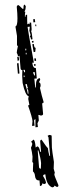

<svg xmlns="http://www.w3.org/2000/svg" viewBox="-20 -769 320 833"><path d="M133.8 -216.8V-252Q127.9 -250 127.9 -245.1L129.9 -223.6L119.1 -222.7L121.1 -243.2Q120.1 -258.8 101.6 -311.5Q107.4 -312.5 107.4 -314.5L102.5 -339.8L104.5 -351.6Q89.8 -354.5 78.1 -409.2L76.2 -440.4L77.1 -464.8Q70.3 -464.8 69.3 -471.7L64.5 -527.3L58.6 -523.4Q56.6 -534.2 52.7 -540Q52.7 -546.9 57.6 -568.4Q57.6 -571.3 54.7 -571.3H53.7V-613.3L46.9 -654.3Q55.7 -655.3 55.7 -689.5Q55.7 -709 52.7 -739.3Q53.7 -746.1 59.6 -747.1Q61.5 -747.1 78.1 -730.5L82 -731.4V-738.3Q82 -748 86.9 -749L91.8 -742.2Q90.8 -721.7 85.9 -720.7Q86.9 -717.8 89.8 -717.8Q87.9 -708 87.9 -697.3H91.8L90.8 -704.1L97.7 -705.1Q97.7 -669.9 98.6 -663.1L104.5 -667Q105.5 -664.1 107.4 -664.1H108.4V-670.9H115.2L117.2 -642.6Q117.2 -637.7 115.2 -632.8Q118.2 -627.9 121.1 -598.6L114.3 -597.7Q114.3 -605.5 109.4 -611.3Q109.4 -615.2 113.3 -615.2L107.4 -635.7L109.4 -653.3L99.6 -652.3Q99.6 -645.5 127 -497.1H120.1Q122.1 -473.6 134.8 -473.6H135.7L139.6 -428.7L128.9 -427.7L132.8 -389.6H135.7V-397.5Q135.7 -429.7 153.3 -429.7L154.3 -422.9L148.4 -412.1Q156.2 -411.1 156.2 -398.4Q156.2 -392.6 153.3 -387.7Q161.1 -352.5 169.9 -324.2Q163.1 -323.2 163.1 -317.4L167 -274.4Q167 -268.6 157.2 -267.6Q150.4 -270.5 146.5 -270.5L148.4 -246.1L142.6 -234.4L144.5 -217.8ZM125 -671.9 124 -685.5 130.9 -686.5 132.8 -672.9ZM137.7 -655.3H133.8L132.8 -662.1L136.7 -663.1ZM119.1 -584 118.2 -590.8 125 -591.8 126 -585ZM126 -543 120.1 -577.1 127 -578.1Q127.9 -561.5 133.8 -561.5H134.8L132.8 -543.9ZM90.8 -549.8 93.8 -550.8V-557.6H89.8ZM95.7 -533.2 94.7 -540H91.8V-533.2ZM56.6 -504.9 54.7 -522.5Q61.5 -522.5 62 -518.1Q62.5 -513.7 62.5 -510.7Q62.5 -505.9 56.6 -504.9ZM136.7 -504.9H129.9L128.9 -515.6H135.7ZM57.6 -449.2 53.7 -494.1 60.5 -495.1 64.5 -450.2ZM127.9 -483.4 127 -490.2 133.8 -491.2 134.8 -484.4ZM85 -455.1 88.9 -456.1 87.9 -465.8H81.1Q85 -459 85 -455.1ZM127.9 -441.4 131.8 -442.4 130.9 -456.1 123 -455.1 124 -452.1Q127.9 -445.3 127.9 -441.4ZM86.9 -434.6 85.9 -441.4H83V-434.6ZM103.5 -362.3 102.5 -377Q98.6 -382.8 97.7 -386.7H101.6Q97.7 -392.6 96.7 -404.3L89.8 -403.3Q99.6 -373 100.6 -362.3ZM206.1 43.9Q180.7 33.2 176.8 -12.7Q167 -11.7 167 -5.9V-4.9Q178.7 12.7 179.7 25.4L173.8 29.3Q168 29.3 163.1 26.4V28.3Q163.1 37.1 153.3 38.1L151.4 13.7H148.4Q133.8 13.7 131.8 -5.9Q130.9 -18.6 123 -25.4V-37.1L124 -61.5Q123 -65.4 120.1 -65.4L121.1 -89.8Q119.1 -109.4 114.3 -127.9Q120.1 -139.6 120.1 -145.5L115.2 -155.3Q117.2 -155.3 125 -163.1Q131.8 -163.1 134.8 -128.9L141.6 -133.8Q150.4 -133.8 154.3 -110.4H158.2L154.3 -155.3Q154.3 -162.1 160.2 -163.1Q184.6 -127 187.5 -127Q189.5 -110.4 194.3 -92.8H197.3L190.4 -172.9L186.5 -179.7L193.4 -183.6Q199.2 -183.6 204.1 -180.7L205.1 -128.9Q206.1 -114.3 213.9 -66.4L212.9 -37.1L217.8 -19.5Q215.8 -14.6 215.8 -11.7Q215.8 -6.8 233.4 34.2V36.1Q233.4 42 226.6 42L215.8 36.1V37.1Q215.8 43 206.1 43.9ZM157.2 -37.1 158.2 -61.5Q156.2 -84 146.5 -116.2H143.6L149.4 -43Q151.4 -37.1 156.2 -37.1Z"/></svg>

Font: Blackcraft
Style: Regular
Weight: 400
Designer: GGBotNet
Foundry: GGBotNet
Version: 1.00